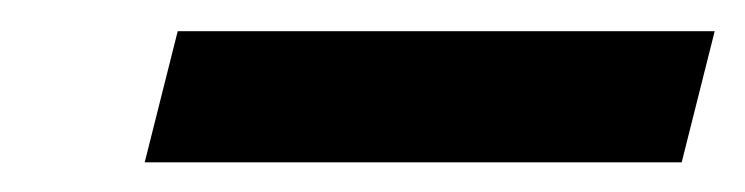

<svg xmlns="http://www.w3.org/2000/svg" viewBox="-20 -366 485 125"><path d="M95.7 -345.7H445.3L423.8 -260.3H74.2Z"/></svg>

Font: Lesson One Medium
Style: Italic
Weight: 500
Italic angle: -14°
Designer: But Ko, Victor Gaultney, Annie Olsen, Julie Remington, Don Collingsworth, Eric Hays, Becca Hirsbrunner
Version: Version 1.100